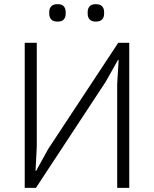

<svg xmlns="http://www.w3.org/2000/svg" viewBox="-20 -904 741 924"><path d="M99 0V-698H157V-198L151 -82H154L212 -187L549 -698H602V0H544V-500L551 -616H548L489 -511L153 0ZM257 -800Q236 -800 226.5 -810.5Q217 -821 217 -837V-847Q217 -863 226.5 -873.5Q236 -884 257 -884Q278 -884 287 -873.5Q296 -863 296 -847V-837Q296 -821 287 -810.5Q278 -800 257 -800ZM441 -800Q421 -800 411.5 -810.5Q402 -821 402 -837V-847Q402 -863 411.5 -873.5Q421 -884 441 -884Q462 -884 471.5 -873.5Q481 -863 481 -847V-837Q481 -821 471.5 -810.5Q462 -800 441 -800Z"/></svg>

Font: IBM Plex Sans Light
Style: Regular
Weight: 300
Designer: Mike Abbink, Paul van der Laan, Pieter van Rosmalen
Foundry: Bold Monday
Version: Version 3.201